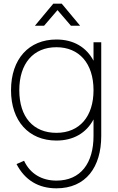

<svg xmlns="http://www.w3.org/2000/svg" viewBox="-20 -770 641 1045"><path d="M220 -630 293 -715 366 -630H416L316 -750H270L170 -630ZM287 -555C138 -555 40 -450 40 -279C40 -112 136 -5 287 -5C380 -5 450 -46.5 489 -120V-30C489 117 420 213 287 213C208 213 144 176 111 105L70 123C115 210 189 255 287 255C448 255 531 139 531 -30V-540H489V-439.5C450.5 -512.5 381 -555 287 -555ZM287 -47C162 -47 85 -132 85 -279C85 -424 161 -513 287 -513C410 -513 489 -426 489 -279C489 -137 414 -47 287 -47Z"/></svg>

Font: Vela Sans ExtLt
Style: Regular
Weight: 200
Designer: Principal design: Mikhail Sharanda - project Manrope.
Design modification: Ravid Balaliev
Foundry: Mikhail Sharanda
Version: Version 1.001